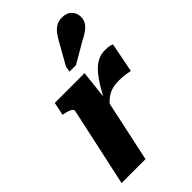

<svg xmlns="http://www.w3.org/2000/svg" viewBox="-247 -913 998 998"><g transform="rotate(-45 252.0 -414.0)"><path d="M26 0H202L281 -369L275 -370L294 -540H75L60 -468L69 -466Q86 -463 98 -458.5Q110 -454 116 -448Q122 -442 120 -433ZM504 -541Q500 -544 487.5 -547Q475 -550 455 -550Q421 -550 394.5 -535Q368 -520 344.5 -491.5Q321 -463 297.5 -423Q274 -383 248 -332L255 -313Q271 -334 286.5 -348.5Q302 -363 318.5 -371.5Q335 -380 353.5 -383.5Q372 -387 392 -387Q418 -387 438 -384Q458 -381 472 -378ZM316 -750Q329 -774 343 -791.5Q357 -809 374.5 -818.5Q392 -828 415 -828Q450 -828 469 -808Q488 -788 488 -761Q488 -738 477 -721Q466 -704 446 -690.5Q426 -677 400 -664L292 -601H244L250 -633Z"/></g></svg>

Font: Roboto Serif
Style: Bold Italic
Weight: 700
Italic angle: -10°
Designer: Greg Gazdowicz
Foundry: Commercial Type
Version: Version 1.008